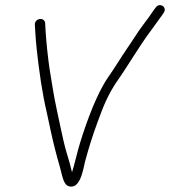

<svg xmlns="http://www.w3.org/2000/svg" viewBox="-20 -708 655 740"><path d="M114.3 -613 116.1 -583C117.3 -562.3 119.2 -539.5 121.9 -514.5C130.6 -434.6 143 -347.1 160.6 -273L175.4 -204C186.4 -153.6 197.1 -111.8 210.4 -66C217.1 -42.9 220.7 -15.8 232 0C239.8 11.6 257.8 15.8 272.5 5C292.7 -11.9 299.6 -49.4 308 -86C323.3 -142.2 335.1 -180.2 357.3 -241C380.6 -305 396.7 -342.5 427.9 -390C474.4 -456 515.4 -528.6 563.1 -592C577.8 -611.2 592.1 -633.2 605.1 -650L611.1 -659C626 -681 594.6 -700.3 580.2 -679L573.2 -670C561.6 -652.4 546.9 -632 532.3 -613C511.5 -586.1 490.6 -550.7 469.6 -521C444.4 -484 422.7 -447.1 395.9 -409C353.5 -347.2 315.2 -243.2 289.2 -159.5C277.1 -120.6 268.7 -79.2 257.6 -44C251.3 -69.5 244.9 -94.4 236.6 -120C227 -152.4 221.7 -179.1 213.6 -216L198.9 -285C193.5 -309.7 188.5 -335.7 184 -363L170.6 -445C164 -492.9 158.7 -541.9 155.7 -589L154 -620C149.7 -643.7 113.8 -637.7 114.3 -613Z"/></svg>

Font: Just Breathe
Style: Obl2
Weight: 400
Foundry: Cannot Into Space Fonts
Version: Version 0.72